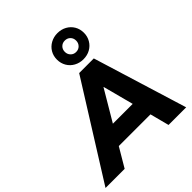

<svg xmlns="http://www.w3.org/2000/svg" viewBox="-326 -1184 1355 1355"><g transform="rotate(-45 351.5 -506.5)"><path d="M-60 0 382 -705H528L745 0H569L522 -180L573 -143H173L235 -176L131 0ZM433 -513 278 -251 256 -284H536L505 -247L435 -513ZM472 -752Q435 -752 404 -769Q373 -786 355.5 -816Q338 -846 338 -883Q338 -920 355.5 -949.5Q373 -979 404 -996Q435 -1013 472 -1013Q511 -1013 541.5 -996Q572 -979 589.5 -949.5Q607 -920 607 -882Q607 -846 589.5 -816Q572 -786 541.5 -769Q511 -752 472 -752ZM472 -825Q497 -825 513 -841.5Q529 -858 529 -882Q529 -907 513 -923Q497 -939 472 -939Q448 -939 432 -923Q416 -907 416 -882Q416 -858 432 -841.5Q448 -825 472 -825Z"/></g></svg>

Font: Nunito Sans 12pt ExtraLight 12pt Black
Style: Italic
Weight: 900
Italic angle: -9°
Version: Version 3.101;gftools[0.9.27]